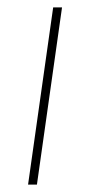

<svg xmlns="http://www.w3.org/2000/svg" viewBox="-20 -500 258 520"><path d="M80 0H56L124 -480H148Z"/></svg>

Font: Exo 2.0 Thin
Style: Italic
Weight: 250
Italic angle: -8°
Designer: Natanael Gama
Version: Version 1.001;PS 001.001;hotconv 1.0.70;makeotf.lib2.5.58329